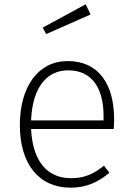

<svg xmlns="http://www.w3.org/2000/svg" viewBox="-20 -858 613 890"><path d="M400 -791 377 -838 178 -730 194 -700ZM509 -305C509 -468 437 -575 294 -575C159 -575 72 -459 72 -278C72 -96 162 12 307 12C381 12 435 -14 487 -57L462 -90C414 -52 373 -32 309 -32C207 -32 132 -100 124 -260H507C508 -271 509 -287 509 -305ZM460 -300H124C131 -463 204 -532 296 -532C408 -532 460 -447 460 -321Z"/></svg>

Font: Glow Sans SC Normal Light
Style: Regular
Weight: 300
Designer: Ryoko NISHIZUKA (kana, bopomofo & ideographs); Paul D. Hunt (Latin, Greek & Cyrillic); Sandoll Communications, Soo-young
Version: Version 0.93